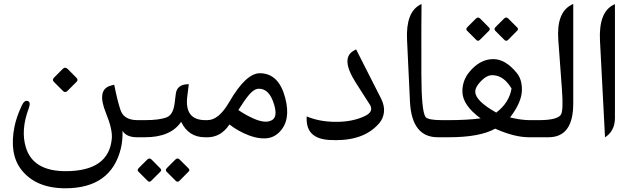

<svg xmlns="http://www.w3.org/2000/svg" viewBox="-20 -717 3301 1003"><path d="M334 -356.4 379.4 -310.5Q390.1 -299.8 379.9 -289.6L332 -241.7Q320.3 -230.5 309.1 -241.7L261.7 -289.1Q250.5 -299.8 263.2 -312.5L307.6 -356.9Q320.3 -369.6 334 -356.4ZM695.8 0Q641.1 0 620.1 -33.2Q621.1 19.5 611.3 58.6Q560.5 265.6 323.2 266.6Q167.5 267.1 91.3 169.4Q27.3 86.9 55.7 -55.7Q65.9 -106 93.3 -164.6Q106.9 -194.8 124.5 -189.5Q142.6 -184.6 129.9 -150.4Q87.4 -36.6 115.2 53.2Q152.8 177.7 324.7 177.2Q548.8 176.3 564 7.3Q568.4 -41 533.7 -126Q482.9 -250 559.6 -270L576.7 -274.4Q593.8 -188.5 609.4 -142.6Q627 -89.4 698.2 -89.4H715.8Q715.8 -89.4 715.8 0Z M772 116.7 817.4 162.6Q826.2 171.4 817.9 179.7L770 227.5Q760.3 237.3 751 227.5L703.1 179.7Q694.8 171.4 704.6 161.1L749.5 116.2Q760.3 105.5 772 116.7ZM918.9 116.7 964.8 162.6Q973.6 171.4 964.8 179.7L917.5 227.5Q907.7 237.3 897.9 227.5L850.6 180.2Q841.8 171.4 852.1 160.6L896.5 116.2Q907.7 105.5 918.9 116.7ZM1070.8 0H1050.8Q964.8 0 926.3 -80.6Q871.6 0 737.8 0H691.4Q691.4 0 691.4 -89.4H737.3Q813.5 -89.4 851.6 -104.5Q884.3 -117.7 892.1 -176.3L898.4 -227.1Q904.8 -274.9 959 -276.9L966.3 -277.3L958.5 -214.4Q942.4 -89.4 1053.2 -89.4H1070.8Z M1064 0Q1064 0 1046.9 0Q1046.9 0 1046.9 -89.4H1063.5Q1123 -89.4 1177.7 -184.1Q1264.6 -335 1338.4 -334.5Q1437 -333.5 1470.2 -204.6Q1501 -86.9 1438 -25.4Q1407.7 4.4 1364.7 5.9Q1325.7 7.3 1280.3 -9.8Q1222.2 -32.2 1178.7 -66.9Q1134.3 0 1064 0ZM1301.3 -99.1Q1368.7 -68.4 1402.8 -90.8Q1429.7 -108.4 1413.1 -167Q1388.2 -255.4 1330.6 -253.4Q1306.6 -252.4 1280.8 -221.7Q1255.4 -190.9 1225.1 -142.1Q1261.7 -117.2 1301.3 -99.1Z M1962.9 -75.7Q1887.7 15.1 1734.9 15.1Q1717.8 15.1 1700.7 14.2Q1582 7.3 1582 -94.2V-108.9Q1645.5 -82 1726.1 -80.6Q1819.8 -78.6 1887.2 -111.3Q1922.9 -128.9 1918.5 -153.8Q1916.5 -163.1 1914.1 -167L1837.4 -287.1Q1756.8 -414.6 1829.6 -453.1L1840.3 -459L1970.7 -202.1Q1989.7 -163.6 1985.8 -131.1Q1981.9 -98.6 1962.9 -75.7Z M2267.1 0Q2130.4 0 2121.6 -187L2106.4 -508.8Q2099.6 -651.9 2173.8 -691.9L2182.1 -696.3Q2180.7 -631.8 2181.2 -330.1Q2181.6 -135.7 2203.1 -106Q2215.3 -89.4 2289.1 -89.4H2311.5Q2311.5 -89.4 2311.5 0Z M2488.8 -619.6 2534.2 -573.7Q2543 -564.9 2534.7 -556.6L2486.8 -508.8Q2477.1 -499 2467.8 -508.8L2419.9 -556.6Q2411.6 -564.9 2421.4 -575.2L2466.3 -620.1Q2477.1 -630.9 2488.8 -619.6ZM2635.7 -619.6 2681.6 -573.7Q2690.4 -564.9 2681.6 -556.6L2634.3 -508.8Q2624.5 -499 2614.7 -508.8L2567.4 -556.2Q2558.6 -564.9 2568.8 -575.7L2613.3 -620.1Q2624.5 -630.9 2635.7 -619.6ZM2744.1 0Q2666.5 0 2566.9 -44.9Q2486.8 0 2323.7 0H2287.1Q2287.1 0 2287.1 -89.4H2323.2Q2418.9 -89.4 2490.7 -98.6Q2395.5 -168 2395.5 -239.7Q2395.5 -296.9 2431.6 -340.8Q2486.8 -407.7 2555.7 -408.2Q2620.1 -409.2 2680.7 -334.5Q2707 -301.3 2706.5 -247.6Q2706.1 -183.6 2644.5 -103.5Q2703.6 -89.4 2746.6 -89.4H2798.3V0ZM2572.3 -128.9Q2639.6 -179.7 2652.3 -254.4Q2611.8 -323.2 2553.2 -324.2Q2523.4 -325.2 2493.2 -293.9Q2462.4 -262.7 2462.9 -237.8Q2462.9 -190.4 2572.3 -128.9Z M2845.2 0Q2845.2 0 2774.4 0Q2774.4 0 2774.4 -89.4H2795.9Q2889.6 -89.4 2909.7 -117.2Q2923.8 -137.2 2915.5 -251L2896.5 -508.8Q2886.2 -652.3 2966.3 -692.4L2974.6 -696.8V-175.8Q2974.6 0 2845.2 0Z M3183.1 -690.9 3192.4 -695.3V-100.6Q3192.4 -33.2 3140.6 0.5L3114.3 -504.4Q3106.9 -651.4 3183.1 -690.9Z"/></svg>

Font: Gandom WOL
Style: WOL
Weight: 400
Foundry: DejaVu fonts team - Redesigned by Saber Rastikerdar - Based on Samim Font
Version: Version 0.8